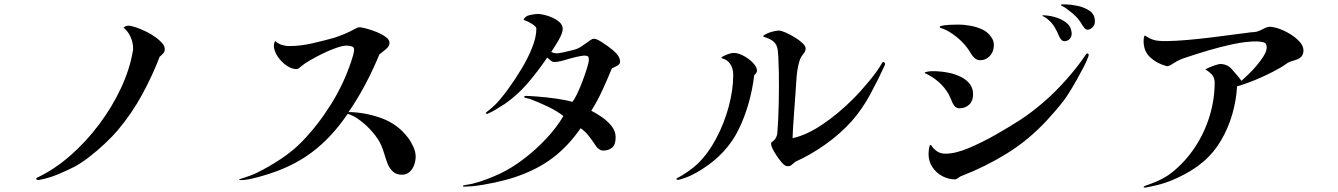

<svg xmlns="http://www.w3.org/2000/svg" viewBox="-20 -811 6040 867"><path d="M724 -588Q724 -578 717 -570Q710 -562 701 -555Q670 -473 623 -386Q576 -299 511 -222Q488 -195 453.5 -162.5Q419 -130 382 -101.5Q345 -73 314 -57Q283 -41 241 -23.5Q199 -6 154 2Q150 3 145 -1Q140 -5 150 -10Q226 -46 297 -108Q368 -170 427 -248.5Q486 -327 526 -412.5Q566 -498 580 -581Q581 -584 581 -587Q581 -590 581 -593Q581 -619 569.5 -644.5Q558 -670 538 -686Q541 -689 546.5 -692Q552 -695 559 -695Q572 -695 594 -687.5Q616 -680 640.5 -668Q665 -656 685 -641Q702 -628 713 -615.5Q724 -603 724 -588Z M1857 -104Q1857 -86 1850.5 -67Q1844 -48 1830 -35Q1816 -22 1795 -22Q1770 -22 1754.5 -36Q1739 -50 1730.5 -71.5Q1722 -93 1715.5 -115.5Q1709 -138 1701 -156Q1689 -183 1664 -212.5Q1639 -242 1608.5 -265.5Q1578 -289 1550 -297Q1477 -189 1386 -121.5Q1295 -54 1169 -18Q1146 -11 1116 -4Q1086 3 1062 2Q1061 2 1060.5 0Q1060 -2 1062 -2Q1067 -4 1073 -5.5Q1079 -7 1084 -9Q1098 -14 1112.5 -19Q1127 -24 1140 -31Q1194 -57 1249.5 -94Q1305 -131 1346 -174Q1418 -249 1475 -340.5Q1532 -432 1565 -531Q1569 -542 1574 -559.5Q1579 -577 1579 -587Q1579 -599 1567 -602Q1555 -605 1546 -605Q1528 -605 1499 -595Q1470 -585 1438 -569.5Q1406 -554 1379 -538Q1352 -522 1338 -510Q1334 -506 1329.5 -502.5Q1325 -499 1318 -499Q1300 -499 1279.5 -511.5Q1259 -524 1242.5 -544Q1226 -564 1219.5 -586Q1213 -608 1222 -626Q1235 -614 1252 -608.5Q1269 -603 1286 -603Q1336 -603 1388.5 -615Q1441 -627 1488 -640Q1512 -648 1535 -657.5Q1558 -667 1580 -679Q1585 -682 1591.5 -685Q1598 -688 1605 -688Q1616 -687 1638 -681Q1660 -675 1683 -665.5Q1706 -656 1722.5 -643.5Q1739 -631 1739 -617Q1739 -602 1721.5 -588Q1704 -574 1693 -565Q1665 -497 1630.5 -431.5Q1596 -366 1554 -305Q1628 -304 1701 -278Q1774 -252 1821 -191Q1834 -175 1845.5 -150.5Q1857 -126 1857 -104Z M2780 -532Q2780 -521 2767 -514Q2754 -507 2743 -502Q2724 -456 2700.5 -404.5Q2677 -353 2650 -311Q2672 -300 2697.5 -282.5Q2723 -265 2741.5 -242Q2760 -219 2760 -191Q2760 -157 2743.5 -144Q2727 -131 2704 -131Q2696 -131 2690 -134.5Q2684 -138 2679 -142Q2674 -147 2669.5 -154Q2665 -161 2660 -168Q2650 -183 2635.5 -201Q2621 -219 2602 -232Q2545 -150 2474.5 -97Q2404 -44 2305 -11Q2266 2 2213 13.5Q2160 25 2113 30Q2103 31 2093.5 31Q2084 31 2074 32Q2071 32 2071 29.5Q2071 27 2073 26Q2083 24 2092.5 22.5Q2102 21 2112 19Q2144 11 2176 -1Q2208 -13 2238 -27Q2291 -52 2346 -94Q2401 -136 2448 -186.5Q2495 -237 2524 -287Q2495 -310 2453 -330Q2411 -350 2376 -363Q2372 -365 2368 -365.5Q2364 -366 2361 -367Q2359 -368 2355.5 -368.5Q2352 -369 2350 -370Q2346 -371 2347 -374Q2348 -377 2353 -378Q2364 -378 2377.5 -377Q2391 -376 2407 -375Q2448 -372 2493 -365.5Q2538 -359 2564 -351Q2573 -360 2585.5 -386Q2598 -412 2610 -443.5Q2622 -475 2630.5 -502.5Q2639 -530 2639 -542Q2639 -553 2634.5 -556.5Q2630 -560 2618 -560Q2605 -559 2584.5 -554.5Q2564 -550 2547 -545Q2530 -539 2512.5 -535Q2495 -531 2484 -531Q2475 -531 2468 -536.5Q2461 -542 2451 -551Q2406 -485 2360.5 -432.5Q2315 -380 2257 -340Q2254 -339 2241 -330.5Q2228 -322 2215 -314Q2205 -308 2197 -304.5Q2189 -301 2181 -297Q2178 -296 2175 -298.5Q2172 -301 2176 -304Q2184 -310 2196 -320Q2208 -330 2215 -337Q2241 -363 2272.5 -406Q2304 -449 2334 -498.5Q2364 -548 2383 -596Q2402 -644 2402 -681Q2402 -689 2390.5 -697.5Q2379 -706 2365.5 -712.5Q2352 -719 2344 -721Q2350 -738 2372.5 -743Q2395 -748 2408 -748Q2420 -748 2439 -743.5Q2458 -739 2476.5 -730.5Q2495 -722 2508 -709.5Q2521 -697 2521 -681Q2521 -667 2511.5 -647Q2502 -627 2489.5 -608Q2477 -589 2469 -576Q2484 -570 2494 -570Q2502 -570 2523.5 -574.5Q2545 -579 2565.5 -584.5Q2586 -590 2591 -593Q2599 -597 2610 -604.5Q2621 -612 2631 -619Q2641 -626 2648 -631Q2655 -636 2662 -636Q2674 -636 2699 -620Q2724 -604 2747 -585Q2763 -572 2771.5 -559Q2780 -546 2780 -532Z M3387 -519Q3396 -508 3398 -495.5Q3400 -483 3386 -472Q3369 -336 3315.5 -226.5Q3262 -117 3149 -46Q3127 -32 3101.5 -19.5Q3076 -7 3044 1Q3037 2 3035 -1.5Q3033 -5 3040 -8Q3059 -17 3086 -36Q3113 -55 3130 -71Q3179 -119 3215 -187.5Q3251 -256 3271 -331Q3291 -406 3291 -473Q3291 -500 3278.5 -520.5Q3266 -541 3240 -548Q3238 -549 3238 -550.5Q3238 -552 3239 -553Q3250 -560 3266 -566Q3282 -572 3294 -572Q3316 -572 3344 -555.5Q3372 -539 3387 -519ZM3975 -516Q3947 -454 3910 -385.5Q3873 -317 3826 -264Q3774 -206 3706 -158Q3638 -110 3572 -81Q3560 -71 3553 -65Q3546 -59 3532 -61Q3522 -63 3509 -78.5Q3496 -94 3485 -111Q3475 -126 3468.5 -139.5Q3462 -153 3462 -163Q3462 -168 3469 -172.5Q3476 -177 3481 -184Q3484 -189 3486.5 -195Q3489 -201 3490 -207Q3495 -272 3496.5 -345.5Q3498 -419 3497 -483Q3496 -523 3494.5 -555.5Q3493 -588 3488 -601Q3482 -618 3467 -628Q3452 -638 3431 -644Q3429 -644 3427 -646Q3425 -648 3429 -651Q3443 -661 3463.5 -667Q3484 -673 3497 -673Q3507 -673 3526.5 -664.5Q3546 -656 3567 -643.5Q3588 -631 3603 -617Q3618 -603 3618 -592Q3618 -580 3608 -568Q3598 -556 3593 -544Q3589 -534 3584 -512Q3579 -490 3577 -462Q3575 -429 3572 -388Q3569 -347 3566 -306Q3563 -265 3561 -233Q3559 -201 3559 -187Q3623 -201 3694.5 -249.5Q3766 -298 3830 -362Q3868 -400 3905.5 -445.5Q3943 -491 3962 -525Q3967 -534 3973 -529.5Q3979 -525 3975 -516Z M4374 -385Q4374 -355 4356.5 -338.5Q4339 -322 4313 -322Q4293 -322 4282 -345Q4276 -359 4272 -368Q4268 -377 4263 -387Q4227 -448 4158 -480Q4156 -481 4156 -482.5Q4156 -484 4158 -485Q4171 -489 4185.5 -489.5Q4200 -490 4214 -489Q4237 -488 4264 -482.5Q4291 -477 4316.5 -465Q4342 -453 4358 -433.5Q4374 -414 4374 -385ZM4895 -557Q4888 -536 4873 -507.5Q4858 -479 4841.5 -449.5Q4825 -420 4809.5 -395.5Q4794 -371 4785 -359Q4766 -334 4746.5 -311.5Q4727 -289 4706 -266Q4624 -178 4526 -117.5Q4428 -57 4321 -16Q4317 -15 4307.5 -8Q4298 -1 4293 -1Q4263 -1 4235.5 -15.5Q4208 -30 4190.5 -56Q4173 -82 4173 -116Q4173 -135 4178 -153Q4179 -155 4181.5 -156Q4184 -157 4185 -155Q4195 -139 4211 -128Q4227 -117 4249 -117Q4295 -117 4356 -143Q4417 -169 4475 -202Q4533 -235 4584.5 -268Q4636 -301 4694 -351Q4744 -394 4795 -451.5Q4846 -509 4883 -564Q4888 -572 4893 -569Q4898 -566 4895 -557ZM4468 -608Q4468 -578 4450 -558.5Q4432 -539 4406 -539Q4393 -539 4383 -547Q4373 -555 4365 -568Q4357 -582 4347.5 -595Q4338 -608 4327 -619Q4308 -639 4281 -658Q4254 -677 4227 -685Q4224 -686 4223.5 -689Q4223 -692 4227 -693Q4244 -698 4268.5 -699Q4293 -700 4309 -700Q4332 -700 4360.5 -695Q4389 -690 4414.5 -678.5Q4440 -667 4455 -645Q4468 -628 4468 -608ZM4819 -665Q4821 -647 4811 -636Q4801 -625 4787 -625Q4777 -625 4770.5 -634Q4764 -643 4760 -653Q4753 -670 4743 -687Q4733 -704 4719 -717Q4708 -728 4697 -734Q4696 -735 4693.5 -736Q4691 -737 4689 -738Q4686 -739 4687 -740.5Q4688 -742 4689 -742Q4714 -742 4743 -734Q4772 -726 4794 -709.5Q4816 -693 4819 -665ZM4924 -715Q4925 -700 4914 -688.5Q4903 -677 4892 -677Q4883 -677 4877.5 -683.5Q4872 -690 4867 -698Q4854 -721 4838 -737Q4822 -753 4802 -767Q4791 -777 4776 -784Q4776 -784 4775 -784.5Q4774 -785 4774 -785Q4767 -789 4775 -791Q4779 -791 4784.5 -791Q4790 -791 4790 -791Q4815 -791 4846 -784.5Q4877 -778 4900.5 -762Q4924 -746 4924 -715Z M5866 -583Q5866 -560 5848 -548Q5838 -542 5828 -539.5Q5818 -537 5807 -533Q5797 -529 5788.5 -523Q5780 -517 5771 -511Q5728 -485 5671.5 -460Q5615 -435 5566 -421Q5563 -360 5545 -297Q5527 -234 5494.5 -178Q5462 -122 5414 -81Q5388 -59 5358 -40.5Q5328 -22 5297 -8Q5268 6 5238.5 15.5Q5209 25 5177 31Q5170 32 5163 34Q5156 36 5150 36Q5143 36 5144 33.5Q5145 31 5149 29Q5158 25 5168 22Q5178 19 5187 15Q5210 6 5231.5 -5.5Q5253 -17 5272 -32Q5332 -80 5375.5 -145.5Q5419 -211 5442 -286.5Q5465 -362 5465 -438Q5465 -459 5453 -474Q5446 -481 5438.5 -487Q5431 -493 5423 -498Q5428 -501 5442 -507Q5456 -513 5470.5 -517.5Q5485 -522 5490 -522Q5522 -522 5543 -498Q5554 -485 5565 -472.5Q5576 -460 5586 -446Q5598 -457 5617 -475Q5636 -493 5655 -515.5Q5674 -538 5687 -559.5Q5700 -581 5700 -597Q5700 -617 5684 -620.5Q5668 -624 5653 -624Q5607 -624 5549.5 -612Q5492 -600 5435.5 -583Q5379 -566 5334 -551Q5321 -547 5307.5 -541Q5294 -535 5282 -527Q5275 -523 5267.5 -518Q5260 -513 5251 -512Q5247 -512 5243 -514Q5203 -525 5173.5 -552.5Q5144 -580 5144 -626Q5144 -632 5145 -639Q5146 -646 5149 -651Q5159 -645 5169 -639.5Q5179 -634 5189 -631Q5207 -625 5248 -625.5Q5289 -626 5341 -630.5Q5393 -635 5446 -641.5Q5499 -648 5543.5 -654Q5588 -660 5613 -663Q5624 -665 5634.5 -665.5Q5645 -666 5655 -668Q5669 -672 5685.5 -681Q5702 -690 5714 -690Q5731 -690 5756.5 -681Q5782 -672 5807 -656.5Q5832 -641 5849 -622Q5866 -603 5866 -583Z"/></svg>

Font: Kaisei Tokumin
Style: Regular
Weight: 400
Designer: Font-Kai, 金井和夫
Foundry: KAZUO KANAI
Version: Version 5.003